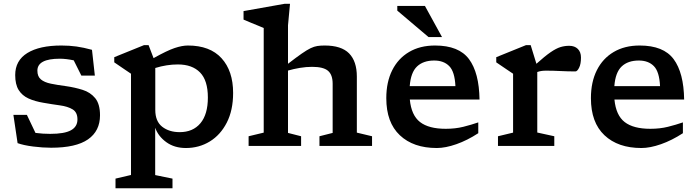

<svg xmlns="http://www.w3.org/2000/svg" viewBox="-20 -763 3647 1004"><path d="M301 -525Q342.5 -525 380 -519.8Q417.5 -514.5 461 -502.5L476 -367.5H405.5L365.5 -447.5Q325 -456 293 -456Q175.5 -456 175.5 -393.5Q175.5 -363 193.8 -347.8Q212 -332.5 245.8 -325.5Q279.5 -318.5 325.5 -312.5Q371 -306 411.8 -293.2Q452.5 -280.5 477.8 -249.8Q503 -219 503 -160Q503 -78 440.2 -34.2Q377.5 9.5 247.5 9.5Q203 9.5 153.5 3.2Q104 -3 72 -14.5L50 -162.5H120.5L165.5 -68Q184.5 -65.5 204.5 -64.2Q224.5 -63 242.5 -63Q317 -63 351 -81.8Q385 -100.5 385 -138.5Q385 -176 359.5 -191.2Q334 -206.5 293.5 -212Q253 -217.5 207.5 -225.5Q162 -233 128.8 -248.2Q95.5 -263.5 77.5 -292.5Q59.5 -321.5 59.5 -370.5Q59.5 -446.5 123 -485.8Q186.5 -525 301 -525Z M882 171V221.5H584V171L665 152V-377.5Q655.5 -384 630.2 -401Q605 -418 577.5 -437V-464L733 -527H757L783 -459Q853.5 -498.5 893 -511.8Q932.5 -525 962.5 -525Q1078 -525 1138.5 -458.5Q1199 -392 1199 -277Q1199 -186.5 1166 -122Q1133 -57.5 1077 -23.2Q1021 11 952 11Q892 11 849.8 -19.5Q807.5 -50 791.5 -95V152.5ZM1067 -253Q1067 -342.5 1026 -384.2Q985 -426 910 -426Q852 -426 792 -407.5V-188.5Q792 -128.5 828.2 -100.2Q864.5 -72 919.5 -72Q989 -72 1028 -118.5Q1067 -165 1067 -253Z M1554.5 0H1280V-50.5L1359 -69.5V-616.5Q1352.5 -619.5 1334.8 -626.8Q1317 -634 1295 -643Q1273 -652 1253.5 -660.5V-705L1467.5 -743H1496.5L1486 -630.5V-429.5Q1530 -463.5 1557.8 -482.8Q1585.5 -502 1604.2 -511Q1623 -520 1639.8 -522.5Q1656.5 -525 1678 -525Q1765 -525 1805.5 -483.8Q1846 -442.5 1846 -362.5V-69.5L1925.5 -50.5V0H1650.5V-50.5L1719.5 -68V-325Q1719.5 -372 1695.2 -392.8Q1671 -413.5 1612 -413.5Q1581 -413.5 1548 -408Q1515 -402.5 1486 -394V-68L1554.5 -50.5Z M2255 -525Q2379.5 -525 2432.5 -453.8Q2485.5 -382.5 2487.5 -242.5H2123Q2131 -160 2176.5 -124.8Q2222 -89.5 2311 -89.5Q2361 -89.5 2403 -100Q2445 -110.5 2481 -123V-66.5Q2423.5 -29 2366.5 -9Q2309.5 11 2264 11Q2141.5 11 2070.8 -55.8Q2000 -122.5 2000 -249.5Q2000 -334 2031 -395.8Q2062 -457.5 2119.2 -491.2Q2176.5 -525 2255 -525ZM2250.5 -446.5Q2193.5 -446.5 2160.8 -415.5Q2128 -384.5 2122.5 -312.5H2361.5Q2358 -388 2329.2 -417.2Q2300.5 -446.5 2250.5 -446.5ZM2291.5 -569H2221L2057.5 -707.5V-732H2202Z M2956.5 -523.5Q2985 -523.5 3001.5 -507.2Q3018 -491 3018 -462Q3018 -428 3008.2 -408.8Q2998.5 -389.5 2989 -389.5Q2949 -389.5 2911.2 -391.5Q2873.5 -393.5 2835.5 -393.5Q2822.5 -393.5 2811.8 -392Q2801 -390.5 2789.5 -386.5V-70L2878.5 -50.5V0H2584V-50.5L2663 -69.5V-377.5Q2653 -384 2628 -401Q2603 -418 2575 -437V-464L2730.5 -527H2755L2785 -429.5Q2829.5 -469.5 2859 -489.8Q2888.5 -510 2910.8 -516.8Q2933 -523.5 2956.5 -523.5Z M3325 -525Q3449.5 -525 3502.5 -453.8Q3555.5 -382.5 3557.5 -242.5H3193Q3201 -160 3246.5 -124.8Q3292 -89.5 3381 -89.5Q3431 -89.5 3473 -100Q3515 -110.5 3551 -123V-66.5Q3493.5 -29 3436.5 -9Q3379.5 11 3334 11Q3211.5 11 3140.8 -55.8Q3070 -122.5 3070 -249.5Q3070 -334 3101 -395.8Q3132 -457.5 3189.2 -491.2Q3246.5 -525 3325 -525ZM3320.5 -446.5Q3263.5 -446.5 3230.8 -415.5Q3198 -384.5 3192.5 -312.5H3431.5Q3428 -388 3399.2 -417.2Q3370.5 -446.5 3320.5 -446.5Z"/></svg>

Font: Newsreader 6pt Medium
Style: Regular
Weight: 500
Designer: Hugues Gentile
Foundry: Production Type
Version: Version 1.003; ttfautohint (v1.8.3)